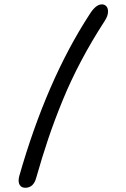

<svg xmlns="http://www.w3.org/2000/svg" viewBox="-134 -868 725 1102"><g transform="rotate(-5 229.0 -316.5)"><path d="M-27.8 189Q-54.7 189 -64.2 170.2Q-73.7 151.4 -63 120.1Q141.6 -414.6 419.9 -770Q458.5 -821.8 492.2 -821.8Q508.8 -821.8 519.3 -809.8Q529.8 -797.9 527.1 -775.1Q524.4 -752.4 504.9 -727.1Q420.9 -619.6 350.1 -510.3Q279.3 -400.9 222.4 -290.3Q165.5 -179.7 122.1 -80.3Q78.6 19 33.2 138.2Q14.2 189 -27.8 189Z"/></g></svg>

Font: Shantell Sans Irregular Bouncy
Style: Italic
Weight: 400
Italic angle: -11.31°
Designer: Stephen Nixon, Anya Danilova, Shantell Martin
Foundry: Arrow Type
Version: Version 1.006;[9816181b4]